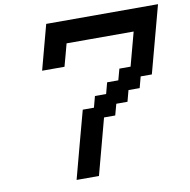

<svg xmlns="http://www.w3.org/2000/svg" viewBox="-93 -966 1044 1057"><g transform="rotate(-10 429.5 -437.5)"><path d="M250 0H375L458.5 -312.5H521L538.1 -375H600.6L617.2 -437.5H679.7L696.3 -500H758.8Q775.9 -562.5 809.1 -687.5Q842.3 -812.5 859.4 -875H234.4Q223.1 -833 200.9 -750Q178.7 -667 167.5 -625H292.5Q298.3 -646 309.6 -687.7Q320.8 -729.5 326.2 -750H701.2L650.9 -562.5H588.4L571.3 -500H508.8L492.2 -437.5H429.7L413.1 -375H350.6Q333.5 -312.5 300 -187.5Q266.6 -62.5 250 0Z"/></g></svg>

Font: Faithful 32x
Style: Oblique
Weight: 400
Foundry: Faithful Resource Pack
Version: Version 1.0; January 27, 2023